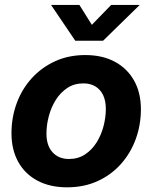

<svg xmlns="http://www.w3.org/2000/svg" viewBox="-20 -760 627 791"><path d="M256.3 11.7Q185.5 11.7 134 -15.9Q82.5 -43.5 54.9 -93.5Q27.3 -143.6 27.3 -210.9Q27.3 -276.4 48.8 -334.7Q70.3 -393.1 110.6 -437.5Q150.9 -481.9 206.8 -507.6Q262.7 -533.2 331.1 -533.2Q402.3 -533.2 453.6 -505.4Q504.9 -477.5 532.7 -427.5Q560.5 -377.4 560.5 -309.6Q560.5 -246.1 539.6 -188Q518.6 -129.9 478.8 -85Q439 -40 382.8 -14.2Q326.7 11.7 256.3 11.7ZM264.2 -105Q301.8 -105 330.3 -123.8Q358.9 -142.6 377.9 -173.1Q397 -203.6 406.5 -240Q416 -276.4 416 -311.5Q416 -344.7 404.8 -368.2Q393.6 -391.6 372.8 -404.1Q352.1 -416.5 323.7 -416.5Q286.1 -416.5 257.8 -397.9Q229.5 -379.4 210.2 -348.9Q190.9 -318.4 181.2 -281.7Q171.4 -245.1 171.4 -209.5Q171.4 -160.2 196.5 -132.6Q221.7 -105 264.2 -105ZM307.1 -739.7 358.4 -657.7 438 -739.7H554.7V-738.8L404.8 -592.3H290L190.9 -738.8V-739.7Z"/></svg>

Font: Inter 28pt
Style: Bold Italic
Weight: 700
Italic angle: -9.3988°
Designer: Rasmus Andersson
Foundry: rsms
Version: Version 4.001;git-66647c0bb